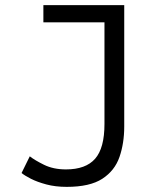

<svg xmlns="http://www.w3.org/2000/svg" viewBox="-20 -713 600 748"><path d="M240 15Q196 15 160.5 5.5Q125 -4 100.5 -16.5Q76 -29 64 -39L96 -104Q115 -89 151.5 -71Q188 -53 237 -53Q314 -53 350.5 -94.5Q387 -136 387 -230V-626H149V-693H464V-220Q464 -155 445.5 -101.5Q427 -48 378.5 -16.5Q330 15 240 15Z"/></svg>

Font: Ubuntu Sans Mono
Style: Regular
Weight: 400
Monospace: yes
Designer: Dalton Maag Ltd
Foundry: Dalton Maag Ltd
Version: Version 1.006